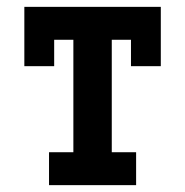

<svg xmlns="http://www.w3.org/2000/svg" viewBox="-20 -540 540 560"><path d="M123 0V-96H194V-424H138V-347H51V-520H449V-347H362V-424H306V-96H377V0Z"/></svg>

Font: Iosevka Gothic
Style: Bold
Weight: 700
Monospace: yes
Designer: Belleve Invis
Foundry: Belleve Invis
Version: Version 15.5.1; ttfautohint (v1.8.4)